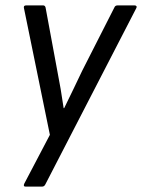

<svg xmlns="http://www.w3.org/2000/svg" viewBox="-20 -507 527 712"><path d="M75 185Q65 185 70 174L165 -7L69 -476Q66 -487 77 -487H140Q147 -487 149 -479L192 -247Q199 -212 205 -176.5Q211 -141 216 -106H218Q235 -141 252 -176Q269 -211 285 -245L404 -479Q407 -487 416 -487H479Q484 -487 486 -484Q488 -481 485 -476L148 177Q144 185 136 185Z"/></svg>

Font: Sofia Sans Semi Condensed
Style: Italic
Weight: 400
Italic angle: -9°
Designer: Botio Nikoltchev, Ani Petrova
Foundry: lettersoup
Version: Version 4.101